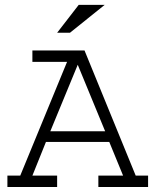

<svg xmlns="http://www.w3.org/2000/svg" viewBox="-20 -753 626 773"><path d="M110.4 -549.8H320.3L526.4 -45.9H576.2V0H376V-45.9H475.6L419.9 -181.6H165L110.4 -45.9H210V0H9.8V-45.9H61.5L250 -503.9H110.4ZM403.3 -224.6 293 -492.2 182.6 -224.6ZM401.4 -733.4 261.7 -621.1H210L296.9 -733.4Z"/></svg>

Font: Thabit
Style: Regular
Weight: 500
Designer: Regenerated by Nadim Shaikli
Foundry: MAK Alagha
Version: 0.01